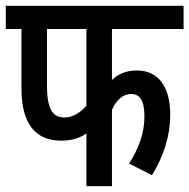

<svg xmlns="http://www.w3.org/2000/svg" viewBox="-20 -642 653 662"><path d="M366 -542H613V-622H0V-542H54V-337C54 -217 101 -157 191 -157C225 -157 254 -165 278 -182V0H366V-263C380 -296 404 -318 432 -318C463 -318 478 -294 478 -240C478 -182 458 -130 425 -78L504 -38C545 -104 567 -176 567 -246C567 -343 526 -399 452 -399C414 -399 386 -386 366 -366ZM142 -542H278V-278C257 -253 231 -237 202 -237C164 -237 142 -262 142 -346Z"/></svg>

Font: Noto Sans Devanagari ExtraCondensed Medium
Style: Regular
Weight: 500
Width: 2
Designer: Jelle Bosma - Monotype Design Team
Foundry: Monotype Imaging Inc.
Version: Version 2.004